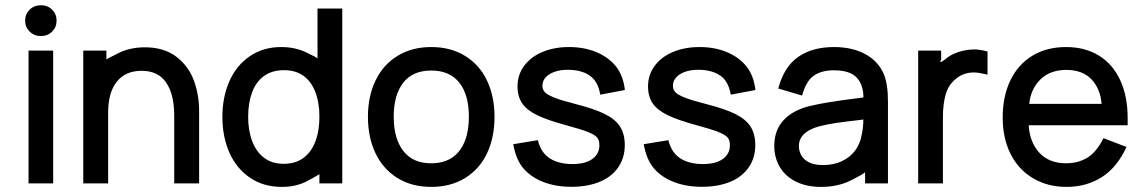

<svg xmlns="http://www.w3.org/2000/svg" viewBox="-20 -695 4414 742"><path d="M138.2 -555.7Q112.3 -555.7 94.7 -573Q77.1 -590.3 77.1 -615.2Q77.1 -640.6 94.7 -657.7Q112.3 -674.8 138.2 -674.8Q164.1 -674.8 181.4 -657.7Q198.7 -640.6 198.7 -615.2Q198.7 -590.3 181.4 -573Q164.1 -555.7 138.2 -555.7ZM185.5 13.7H90.3V-499.5H185.5Z M749.5 13.7H653.3V-248Q653.3 -330.1 622.3 -375.7Q591.3 -421.4 527.3 -421.4Q465.3 -421.4 431.6 -379.6Q397.9 -337.9 397.9 -259.3V13.7H301.8V-499.5H391.1V-464.8Q393.1 -467.8 438.2 -490Q483.4 -512.2 539.6 -512.2Q613.8 -512.2 661.1 -476.1Q708.5 -439.9 729 -384.5Q749.5 -329.1 749.5 -267.1Z M1069.3 27.3Q998 27.3 945.6 -8.5Q893.1 -44.4 866.2 -106Q839.4 -167.5 839.4 -243.7Q839.4 -318.8 866.2 -380.4Q893.1 -441.9 945.1 -477.5Q997.1 -513.2 1066.4 -513.2Q1119.6 -513.2 1161.6 -493.4Q1203.6 -473.6 1207 -469.2V-662.1H1302.7V13.7H1214.4V-22.5Q1211.9 -19 1168.5 4.2Q1125 27.3 1069.3 27.3ZM1076.2 -62Q1121.6 -62 1152.1 -84.2Q1182.6 -106.4 1198.5 -147.5Q1214.4 -188.5 1214.4 -243.7Q1214.4 -298.8 1198.5 -339.8Q1182.6 -380.9 1152.3 -402.3Q1122.1 -423.8 1077.6 -423.8Q1031.7 -423.8 1000.7 -401.6Q969.7 -379.4 954.3 -338.4Q939 -297.4 939 -243.7Q939 -189.5 955.1 -148.2Q971.2 -106.9 1001.5 -84.5Q1031.7 -62 1076.2 -62Z M1646.5 27.3Q1570.8 27.3 1515.1 -7.6Q1459.5 -42.5 1430.7 -103.8Q1401.9 -165 1401.9 -243.7Q1401.9 -322.3 1431.2 -383.5Q1460.4 -444.8 1516.1 -479Q1571.8 -513.2 1646.5 -513.2Q1722.2 -513.2 1778.1 -478.5Q1834 -443.8 1862.5 -382.8Q1891.1 -321.8 1891.1 -243.7Q1891.1 -164.1 1862.3 -102.8Q1833.5 -41.5 1777.6 -7.1Q1721.7 27.3 1646.5 27.3ZM1646.5 -64Q1694.3 -64 1726.6 -85.4Q1758.8 -106.9 1775.4 -147.2Q1792 -187.5 1792 -243.7Q1792 -329.1 1754.9 -375.7Q1717.8 -422.4 1646.5 -422.4Q1574.7 -422.4 1538.1 -375Q1501.5 -327.6 1501.5 -243.7Q1501.5 -187 1518.6 -146.5Q1535.6 -106 1567.4 -85Q1599.1 -64 1646.5 -64Z M2188 26.9Q2128.9 26.9 2081.5 9Q2034.2 -8.8 2004.2 -42.7Q1974.1 -76.7 1963.4 -137.7L2058.6 -153.3Q2070.8 -104 2105.5 -82.5Q2140.1 -61 2191.9 -61Q2242.2 -61 2269.3 -80.8Q2296.4 -100.6 2296.4 -133.8Q2296.4 -152.3 2288.3 -162.8Q2280.3 -173.3 2253.4 -184.3Q2226.6 -195.3 2163.1 -212.4Q2094.7 -231 2055.2 -250.2Q2015.6 -269.5 1997.8 -295.9Q1980 -322.3 1980 -360.8Q1980 -406.2 2005.9 -440.9Q2031.7 -475.6 2076.9 -494.4Q2122.1 -513.2 2179.2 -513.2Q2236.8 -513.2 2283.4 -494.1Q2330.1 -475.1 2359.1 -439.9Q2388.2 -404.8 2395 -347.2L2299.8 -329.1Q2291 -381.3 2258.5 -403.3Q2226.1 -425.3 2173.8 -425.3Q2144 -425.3 2121.8 -417Q2099.6 -408.7 2087.9 -395Q2076.2 -381.3 2076.2 -363.8Q2076.2 -348.6 2085.7 -338.6Q2095.2 -328.6 2122.8 -317.6Q2150.4 -306.6 2208 -292Q2278.3 -273.9 2318.4 -253.9Q2358.4 -233.9 2376.5 -205.3Q2394.5 -176.8 2394.5 -134.3Q2394.5 -85.4 2369.4 -48.6Q2344.2 -11.7 2297.6 7.6Q2251 26.9 2188 26.9Z M2692.4 26.9Q2633.3 26.9 2585.9 9Q2538.6 -8.8 2508.5 -42.7Q2478.5 -76.7 2467.8 -137.7L2563 -153.3Q2575.2 -104 2609.9 -82.5Q2644.5 -61 2696.3 -61Q2746.6 -61 2773.7 -80.8Q2800.8 -100.6 2800.8 -133.8Q2800.8 -152.3 2792.7 -162.8Q2784.7 -173.3 2757.8 -184.3Q2731 -195.3 2667.5 -212.4Q2599.1 -231 2559.6 -250.2Q2520 -269.5 2502.2 -295.9Q2484.4 -322.3 2484.4 -360.8Q2484.4 -406.2 2510.3 -440.9Q2536.1 -475.6 2581.3 -494.4Q2626.5 -513.2 2683.6 -513.2Q2741.2 -513.2 2787.8 -494.1Q2834.5 -475.1 2863.5 -439.9Q2892.6 -404.8 2899.4 -347.2L2804.2 -329.1Q2795.4 -381.3 2762.9 -403.3Q2730.5 -425.3 2678.2 -425.3Q2648.4 -425.3 2626.2 -417Q2604 -408.7 2592.3 -395Q2580.6 -381.3 2580.6 -363.8Q2580.6 -348.6 2590.1 -338.6Q2599.6 -328.6 2627.2 -317.6Q2654.8 -306.6 2712.4 -292Q2782.7 -273.9 2822.8 -253.9Q2862.8 -233.9 2880.9 -205.3Q2898.9 -176.8 2898.9 -134.3Q2898.9 -85.4 2873.8 -48.6Q2848.6 -11.7 2802 7.6Q2755.4 26.9 2692.4 26.9Z M3152.8 27.3Q3095.7 27.3 3054.7 6.3Q3013.7 -14.6 2992.9 -51Q2972.2 -87.4 2972.2 -130.4Q2972.2 -191.9 3008.1 -230.5Q3043.9 -269 3107.4 -284.7Q3143.1 -293.5 3187.5 -300.5Q3231.9 -307.6 3289.6 -314.9L3316.9 -318.4Q3316.4 -368.7 3290 -396Q3263.7 -423.3 3202.1 -423.3Q3155.8 -423.3 3125.7 -403.1Q3095.7 -382.8 3079.6 -325.7L2987.8 -353Q3009.3 -436 3064 -474.6Q3118.7 -513.2 3203.1 -513.2Q3273.4 -513.2 3324 -485.8Q3374.5 -458.5 3396 -407.7Q3411.6 -369.6 3411.6 -301.8V13.7H3323.2V-29.8Q3319.8 -23.9 3269.3 1.7Q3218.8 27.3 3152.8 27.3ZM3160.2 -57.1Q3202.1 -57.1 3233.9 -72.3Q3265.6 -87.4 3284.9 -113.5Q3304.2 -139.6 3310.1 -173.8Q3316.4 -201.2 3316.4 -233.4Q3315.4 -233.4 3308.1 -231.9Q3246.6 -225.1 3209.2 -219.5Q3171.9 -213.9 3141.6 -205.6Q3067.4 -183.6 3067.4 -130.4Q3067.4 -111.3 3076.7 -94.7Q3085.9 -78.1 3106.7 -67.6Q3127.4 -57.1 3160.2 -57.1Z M3624 13.7H3528.3V-499.5H3617.2V-464.8Q3606.4 -445.8 3630.9 -464.4Q3652.8 -483.9 3683.6 -493.9Q3714.4 -503.9 3745.6 -503.9Q3766.6 -503.9 3796.4 -496.1V-406.7Q3760.7 -415 3744.6 -415Q3703.6 -415 3675.8 -391.6Q3645.5 -368.2 3634.8 -330.6Q3624 -293 3624 -242.7Z M4102.1 27.3Q4027.8 27.3 3971.4 -6.6Q3915 -40.5 3885 -101.1Q3855 -161.6 3855 -240.7Q3855 -322.3 3884.5 -384Q3914.1 -445.8 3969.5 -479.5Q4024.9 -513.2 4099.6 -513.2Q4173.8 -513.2 4227.5 -479.7Q4281.2 -446.3 4309.6 -384.3Q4337.9 -322.3 4337.9 -238.8V-210.9H3955.6Q3959 -146.5 3996.3 -105.2Q4033.7 -64 4099.6 -64Q4147 -64 4182.4 -85.7Q4217.8 -107.4 4244.6 -161.1L4333.5 -127Q4296.4 -46.9 4237.1 -9.8Q4177.7 27.3 4102.1 27.3ZM4237.3 -293.5Q4232.4 -352.5 4197.8 -388.7Q4163.1 -424.8 4101.1 -424.8Q4038.1 -424.8 4000.7 -387.9Q3963.4 -351.1 3957.5 -293.5Z"/></svg>

Font: Potro Sans Bangla
Style: Bold
Weight: 700
Designer: Jayed Ahsan Saad
Foundry: Codepotro
Version: Potro Sans Bangla;Version 0.996;CodepotroFonts;